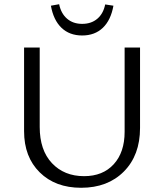

<svg xmlns="http://www.w3.org/2000/svg" viewBox="-20 -883 777 909"><path d="M517 -856 478 -862Q469 -818 440.5 -794Q412 -770 369 -770Q326 -770 297.5 -794.5Q269 -819 260 -863L221 -856Q233 -788 271 -751.5Q309 -715 369 -715Q429 -715 467 -751.5Q505 -788 517 -856ZM364 6Q242 6 168 -67Q94 -140 94 -262V-658H168V-282Q168 -172 226 -110.5Q284 -49 378 -49Q467 -49 518.5 -105.5Q570 -162 570 -259V-658H643V-277Q643 -148 566.5 -71Q490 6 364 6Z"/></svg>

Font: EauTestSC
Style: Regular
Weight: 400
Designer: Christian Thalmann (Catharsis Fonts)
Version: Version 0.001;PS 000.001;hotconv 1.0.88;makeotf.lib2.5.64775